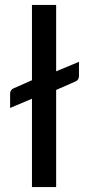

<svg xmlns="http://www.w3.org/2000/svg" viewBox="-20 -758 354 778"><path d="M300 -507.5V-451Q300 -433.5 286 -428L207.5 -393.5V0H109.5V-358L21 -320.5V-378.5Q21 -393 34 -399.5L109.5 -433V-738H207.5V-469Z"/></svg>

Font: Lato 2
Style: Regular
Weight: 500
Designer: Lukasz Dziedzic with Adam Twardoch and Botio Nikoltchev
Foundry: tyPoland Lukasz Dziedzic
Version: Version 2.015; 2015-08-06; http://www.latofonts.com/